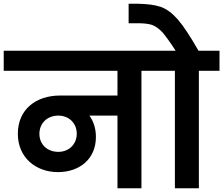

<svg xmlns="http://www.w3.org/2000/svg" viewBox="-41 -1013 1201 1033"><path d="M-21 -740V-632H591V-499H282C154 -499 55 -426 55 -293C55 -166 151 -87 271 -87C385 -87 475 -156 475 -276C475 -321 463 -359 440 -391H591V0H720V-632H831V-740ZM171 -293C171 -350 213 -391 273 -391C330 -391 372 -350 372 -294C372 -237 330 -196 273 -196C213 -196 171 -236 171 -293Z M700 -888C733 -888 758 -885 777 -879C796 -872 814 -859 833 -839C851 -818 875 -785 904 -740H789V-632H900V0H1029V-632H1140V-740H1027C983 -817 946 -873 916 -908C885 -943 855 -965 824 -976C792 -987 750 -992 697 -993H651V-888Z"/></svg>

Font: Poppins SemiBold
Style: Regular
Weight: 600
Designer: Ninad Kale (Devanagari), Jonny Pinhorn (Latin)
Foundry: Indian Type Foundry
Version: 4.004